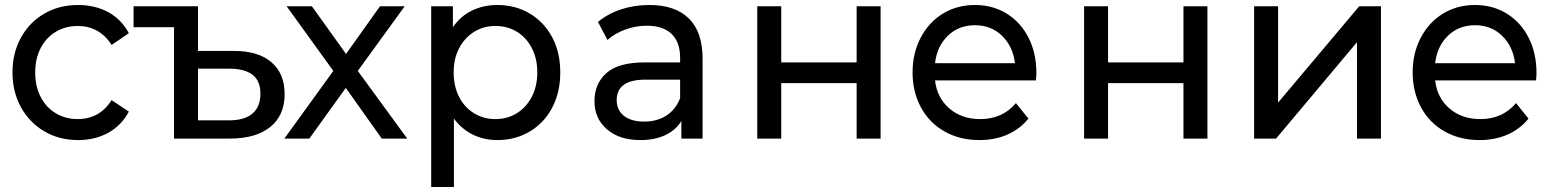

<svg xmlns="http://www.w3.org/2000/svg" viewBox="-20 -555 6272 769"><path d="M157.5 -29C197.2 -5.7 242.3 6 293 6C338.3 6 378.7 -3.8 414 -23.5C449.3 -43.2 476.7 -71.3 496 -108L427 -154C411 -128.7 391.7 -109.7 369 -97C345.7 -84.3 320 -78 292 -78C259.3 -78 230 -85.7 204 -101C178 -116.3 157.7 -138.2 143 -166.5C128.3 -194.8 121 -227.7 121 -265C121 -301.7 128.3 -334.2 143 -362.5C157.7 -390.8 178 -412.7 204 -428C230 -443.3 259.3 -451 292 -451C320 -451 345.5 -444.7 368.5 -432C391.5 -419.3 411 -400.3 427 -375L496 -422C476.7 -458.7 449.3 -486.7 414 -506C378.7 -525.3 338.3 -535 293 -535C242.3 -535 197.2 -523.5 157.5 -500.5C117.8 -477.5 86.7 -445.5 64 -404.5C41.3 -363.5 30 -317 30 -265C30 -213 41.3 -166.5 64 -125.5C86.7 -84.5 117.8 -52.3 157.5 -29Z M1067.5 -305.5C1032.5 -335.8 982.3 -351 917 -351H773V-530H515V-446H677V0H900C970 0 1024.2 -15.5 1062.5 -46.5C1100.8 -77.5 1120 -121.3 1120 -178C1120 -232.7 1102.5 -275.2 1067.5 -305.5ZM991 -100C969.7 -82 938.3 -73 897 -73H773V-280H897C939 -280 970.5 -271.8 991.5 -255.5C1012.5 -239.2 1023 -214 1023 -180C1023 -144.7 1012.3 -118 991 -100Z M1509 0H1611L1413 -271L1601 -530H1502L1366 -339L1229 -530H1128L1315 -271L1119 0H1219L1365 -203Z M2101.5 -501C2063.2 -523.7 2020 -535 1972 -535C1934.7 -535 1900.7 -527.5 1870 -512.5C1839.3 -497.5 1814 -475.3 1794 -446V-530H1707V194H1798V-80C1818.7 -52 1843.8 -30.7 1873.5 -16C1903.2 -1.3 1936 6 1972 6C2020 6 2063.2 -5.3 2101.5 -28C2139.8 -50.7 2169.8 -82.5 2191.5 -123.5C2213.2 -164.5 2224 -211.7 2224 -265C2224 -318.3 2213.2 -365.3 2191.5 -406C2169.8 -446.7 2139.8 -478.3 2101.5 -501ZM2050 -101.5C2024.7 -85.8 1996 -78 1964 -78C1932.7 -78 1904.2 -85.8 1878.5 -101.5C1852.8 -117.2 1832.8 -139.2 1818.5 -167.5C1804.2 -195.8 1797 -228.3 1797 -265C1797 -301.7 1804.3 -334 1819 -362C1833.7 -390 1853.7 -411.8 1879 -427.5C1904.3 -443.2 1932.7 -451 1964 -451C1996 -451 2024.7 -443.3 2050 -428C2075.3 -412.7 2095.3 -390.8 2110 -362.5C2124.7 -334.2 2132 -301.7 2132 -265C2132 -228.3 2124.7 -195.8 2110 -167.5C2095.3 -139.2 2075.3 -117.2 2050 -101.5Z M2739 -481C2702.3 -517 2649.7 -535 2581 -535C2541 -535 2503.2 -529.2 2467.5 -517.5C2431.8 -505.8 2401 -489 2375 -467L2413 -395C2432.3 -412.3 2456 -426.2 2484 -436.5C2512 -446.8 2540.7 -452 2570 -452C2614 -452 2647.3 -441 2670 -419C2692.7 -397 2704 -365.3 2704 -324V-305H2561C2491.7 -305 2441 -290.8 2409 -262.5C2377 -234.2 2361 -196.7 2361 -150C2361 -103.3 2377.7 -65.7 2411 -37C2444.3 -8.3 2489 6 2545 6C2583 6 2616 -0.5 2644 -13.5C2672 -26.5 2693.7 -45.3 2709 -70V0H2794V-320C2794 -391.3 2775.7 -445 2739 -481ZM2649.5 -92.5C2624.5 -76.2 2594.7 -68 2560 -68C2525.3 -68 2498.3 -75.7 2479 -91C2459.7 -106.3 2450 -127.3 2450 -154C2450 -208.7 2488.3 -236 2565 -236H2704V-162C2692.7 -132 2674.5 -108.8 2649.5 -92.5Z M3013 -530V0H3109V-222H3411V0H3507V-530H3411V-305H3109V-530Z M4129 -233C4130.3 -245 4131 -254.7 4131 -262C4131 -315.3 4120.5 -362.7 4099.5 -404C4078.5 -445.3 4049.3 -477.5 4012 -500.5C3974.7 -523.5 3932.3 -535 3885 -535C3837 -535 3794.2 -523.5 3756.5 -500.5C3718.8 -477.5 3689.2 -445.3 3667.5 -404C3645.8 -362.7 3635 -316.3 3635 -265C3635 -213 3646.2 -166.3 3668.5 -125C3690.8 -83.7 3722.3 -51.5 3763 -28.5C3803.7 -5.5 3850.3 6 3903 6C3944.3 6 3981.7 -1.3 4015 -16C4048.3 -30.7 4076.3 -52 4099 -80L4049 -142C4013 -99.3 3965.3 -78 3906 -78C3856.7 -78 3815.5 -92.2 3782.5 -120.5C3749.5 -148.8 3730.3 -186.3 3725 -233ZM3776.5 -412C3805.5 -440 3841.7 -454 3885 -454C3928.3 -454 3964.5 -439.8 3993.5 -411.5C4022.5 -383.2 4039.7 -346.7 4045 -302H3725C3730.3 -347.3 3747.5 -384 3776.5 -412Z M4322 -530V0H4418V-222H4720V0H4816V-530H4720V-305H4418V-530Z M5003 -530V0H5091L5415 -386V0H5511V-530H5424L5099 -144V-530Z M6132 -233C6133.3 -245 6134 -254.7 6134 -262C6134 -315.3 6123.5 -362.7 6102.5 -404C6081.5 -445.3 6052.3 -477.5 6015 -500.5C5977.7 -523.5 5935.3 -535 5888 -535C5840 -535 5797.2 -523.5 5759.5 -500.5C5721.8 -477.5 5692.2 -445.3 5670.5 -404C5648.8 -362.7 5638 -316.3 5638 -265C5638 -213 5649.2 -166.3 5671.5 -125C5693.8 -83.7 5725.3 -51.5 5766 -28.5C5806.7 -5.5 5853.3 6 5906 6C5947.3 6 5984.7 -1.3 6018 -16C6051.3 -30.7 6079.3 -52 6102 -80L6052 -142C6016 -99.3 5968.3 -78 5909 -78C5859.7 -78 5818.5 -92.2 5785.5 -120.5C5752.5 -148.8 5733.3 -186.3 5728 -233ZM5779.5 -412C5808.5 -440 5844.7 -454 5888 -454C5931.3 -454 5967.5 -439.8 5996.5 -411.5C6025.5 -383.2 6042.7 -346.7 6048 -302H5728C5733.3 -347.3 5750.5 -384 5779.5 -412Z"/></svg>

Font: Rookery
Style: Regular
Weight: 400
Designer: Ryan Kimball / Julieta Ulanovsky
Foundry: Motorola Mobility LLC.
Version: Version 1.0